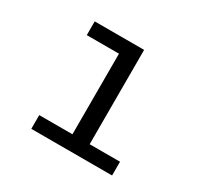

<svg xmlns="http://www.w3.org/2000/svg" viewBox="-119 -669 838 811"><g transform="rotate(30 300.0 -263.5)"><path d="M367 -67H515V0H121V-67H283V-460H126V-527H367Z"/></g></svg>

Font: FiraDG Mono
Style: Regular
Weight: 400
Designer: Carrois Corporate & Edenspiekermann AG
Foundry: Carrois Corporate GbR & Edenspiekermann AG
Version: Version 3.206